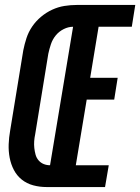

<svg xmlns="http://www.w3.org/2000/svg" viewBox="-20 -755 566 775"><path d="M168 0Q140 0 114 -7Q88 -14 68 -30Q48 -46 36 -69Q24 -92 19 -118.5Q14 -145 15 -172.5Q16 -200 21 -228L74 -552Q79 -577 87 -601.5Q95 -626 110 -648Q125 -670 146 -687.5Q167 -705 191 -716Q215 -727 240 -731Q265 -735 290 -735H526L512 -647H378L344 -441H455L441 -353H330L286 -88H419L404 0ZM182 -88 275 -647Q256 -647 237 -637.5Q218 -628 205 -612Q192 -596 185.5 -576.5Q179 -557 175 -538L122 -213Q119 -199 118 -185Q117 -171 118.5 -157.5Q120 -144 123.5 -131Q127 -118 135.5 -108Q144 -98 156 -93Q168 -88 182 -88Z"/></svg>

Font: Iosevka SS04
Style: Bold Italic
Weight: 700
Italic angle: -9°
Monospace: yes
Designer: Belleve Invis
Foundry: Belleve Invis
Version: Version 19.0.0; ttfautohint (v1.8.4)